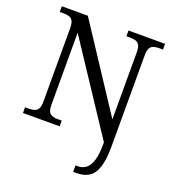

<svg xmlns="http://www.w3.org/2000/svg" viewBox="-166 -841 1091 1207"><g transform="rotate(20 379.5 -237.0)"><path d="M462 240V196.7H477.3Q508.7 196.7 531.7 179.2Q554.7 161.7 567.5 120.7Q580.3 79.7 580.3 8.7V-0.3L189.3 -591.7V-113Q189.3 -64 207.8 -51.2Q226.3 -38.3 255.7 -38.3H284.3V0H39V-38.3H66Q87 -38.3 102.7 -43.5Q118.3 -48.7 126.8 -64.3Q135.3 -80 135.3 -113V-604Q135.3 -635.7 126.5 -650.8Q117.7 -666 102.5 -670.8Q87.3 -675.7 66.3 -675.7H39V-714H213L580.7 -154.7V-603.7Q580.7 -635.3 571.8 -650.7Q563 -666 547.7 -670.8Q532.3 -675.7 511 -675.7H485V-714H729.7V-675.7H704.7Q682.7 -675.7 666.7 -670.5Q650.7 -665.3 642.3 -649.7Q634 -634 634 -601V8Q634 97 616.8 148Q599.7 199 566 219.5Q532.3 240 485.3 240Z"/></g></svg>

Font: Noto Serif Hentaigana ExtraLight
Style: Regular
Weight: 200
Designer: Kazuhiro Yamada
Foundry: nipponia
Version: Version 1.000